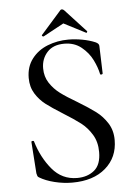

<svg xmlns="http://www.w3.org/2000/svg" viewBox="-55 -817 609 871"><g transform="rotate(-5 249.5 -381.5)"><path d="M294 -350Q345 -319 375 -296.5Q405 -274 426 -241Q447 -208 447 -164Q447 -85 391 -36.5Q335 12 239 12Q199 12 158.5 2Q118 -8 90 -25Q85 -28 83.5 -31.5Q82 -35 80 -44L70 -187Q69 -191 75 -192Q81 -193 82 -189Q104 -115 149 -61Q194 -7 263 -7Q310 -7 341 -32.5Q372 -58 372 -116Q372 -162 351.5 -195.5Q331 -229 302.5 -251Q274 -273 224 -304Q176 -334 148.5 -355Q121 -376 102 -406.5Q83 -437 83 -478Q83 -529 110.5 -565Q138 -601 182.5 -618.5Q227 -636 277 -636Q308 -636 340.5 -630Q373 -624 399 -613Q415 -606 415 -595L419 -470Q419 -466 413.5 -465Q408 -464 407 -468Q401 -498 384 -532.5Q367 -567 335 -593Q303 -619 257 -619Q206 -619 179 -589Q152 -559 152 -516Q152 -478 171 -449Q190 -420 218 -399Q246 -378 294 -350ZM166 -660Q163 -660 160.5 -662.5Q158 -665 160 -667L251 -770Q254 -775 260 -775Q265 -775 270 -770L365 -667Q367 -665 364.5 -661.5Q362 -658 360 -660L261 -711L167 -660Z"/></g></svg>

Font: Cormorant Upright Medium
Style: Regular
Weight: 500
Designer: Christian Thalmann (Catharsis Fonts)
Foundry: Catharsis Fonts
Version: Version 3.302